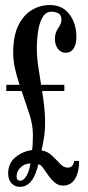

<svg xmlns="http://www.w3.org/2000/svg" viewBox="-20 -731 350 764"><path d="M59.5 12.5Q38.5 12.5 25.5 -2Q12.5 -16.5 12.5 -41Q12.5 -82 42 -105.8Q71.5 -129.5 108 -134Q109 -141.5 110 -157.5Q111 -173.5 111 -194Q111 -234 96.5 -278.5Q82 -323 66 -369H5V-393.5H58Q47 -425.5 39.8 -457.8Q32.5 -490 32.5 -521.5Q32.5 -588 53 -629.8Q73.5 -671.5 106.8 -691.2Q140 -711 178 -711Q228.5 -711 256.2 -674.2Q284 -637.5 284 -584Q284 -554.5 272.8 -537.8Q261.5 -521 241.5 -521Q222.5 -521 210.5 -536.8Q198.5 -552.5 198.5 -576.5Q198.5 -600 211.5 -618.8Q224.5 -637.5 224.5 -652Q224.5 -670.5 213 -677.5Q201.5 -684.5 185 -684.5Q162.5 -684.5 149.8 -663Q137 -641.5 131.8 -608Q126.5 -574.5 126.5 -539Q126.5 -506 131.8 -469.2Q137 -432.5 143.5 -393.5H236V-369H147.5Q152.5 -338 156 -306.5Q159.5 -275 159.5 -244.5Q159.5 -207 153.5 -174Q147.5 -141 145.5 -132.5Q169 -129 186.5 -112.2Q204 -95.5 218.8 -79.8Q233.5 -64 248.5 -64Q262 -64 268 -72.2Q274 -80.5 275 -90.5H295Q295 -47 278.8 -19.8Q262.5 7.5 231 7.5Q212 7.5 197.8 -4.8Q183.5 -17 172.2 -33.2Q161 -49.5 151.5 -62.8Q142 -76 132.5 -77.5Q112 12.5 59.5 12.5ZM60.5 -12Q74.5 -12 85.8 -32Q97 -52 101 -80.5Q78.5 -80.5 62.2 -65Q46 -49.5 46 -29Q46 -12 60.5 -12Z"/></svg>

Font: Imbue 50pt SemiBold
Style: Regular
Weight: 600
Designer: Tyler Finck
Foundry: Etcetera Type Company
Version: Version 1.102; ttfautohint (v1.8.3)